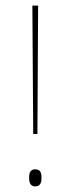

<svg xmlns="http://www.w3.org/2000/svg" viewBox="-20 -659 252 685"><path d="M116 -639 113.5 -181H98.5L95.5 -639ZM105.5 6Q95 6 89.5 -1.2Q84 -8.5 84 -22.5V-27.5Q84 -41.5 89.5 -48.2Q95 -55 105.5 -55Q117 -55 122.5 -48.2Q128 -41.5 128 -27.5V-22.5Q128 -8.5 122.5 -1.2Q117 6 105.5 6Z"/></svg>

Font: Anek Kannada Thin
Style: Regular
Weight: 250
Version: Version 1.003